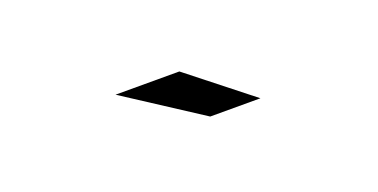

<svg xmlns="http://www.w3.org/2000/svg" viewBox="-20 -914 1097 557"><g transform="rotate(-20 528.5 -635.0)"><path d="M566 -558.5 329.5 -712H526.5L721 -558.5Z"/></g></svg>

Font: Trispace Expanded
Style: Bold
Weight: 700
Width: 7
Designer: Tyler Finck
Foundry: Etcetera Type Company
Version: Version 1.210; ttfautohint (v1.8.3)